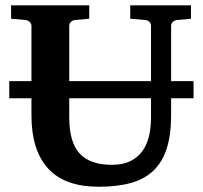

<svg xmlns="http://www.w3.org/2000/svg" viewBox="-20 -691 769 727"><path d="M551.8 -318.8H242.2V-246.1Q242.2 -152.3 281.7 -109.6Q321.3 -66.9 403.8 -66.9Q443.4 -66.9 471.2 -79.8Q499 -92.8 517.1 -116.2Q535.2 -139.6 543.5 -172.6Q551.8 -205.6 551.8 -246.1ZM627.9 -318.8V-253.9Q627.9 -180.2 611.3 -128.7Q594.7 -77.1 561 -44.9Q527.3 -12.7 475.8 1.7Q424.3 16.1 354 16.1Q225.1 16.1 162.1 -53Q99.1 -122.1 99.1 -253.9V-318.8H15.1V-383.8H99.1V-592.8Q99.1 -602.5 92 -608.4Q85 -614.3 76.2 -615.2L22 -620.1V-670.9H317.9V-620.1L264.2 -615.2Q255.9 -614.3 249 -608.4Q242.2 -602.5 242.2 -592.8V-383.8H551.8V-592.8Q551.8 -602.5 545.4 -608.4Q539.1 -614.3 529.8 -615.2L473.1 -620.1V-670.9H703.1V-620.1L649.9 -615.2Q641.6 -614.3 634.8 -608.4Q627.9 -602.5 627.9 -592.8V-383.8H712.9V-318.8Z"/></svg>

Font: Charis SIL Afr
Style: Bold
Weight: 700
Foundry: SIL International
Version: Version 5.000